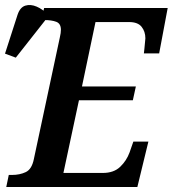

<svg xmlns="http://www.w3.org/2000/svg" viewBox="-46 -746 689 766"><path d="M-21 0 -11 -48H1Q33 -48 57 -59.5Q81 -71 89 -111L193 -598Q197 -615 197 -627Q197 -652 178.5 -659Q160 -666 131 -666H119L130 -714H623L589 -533H528Q529 -537 530 -550.5Q531 -564 532.5 -577Q534 -590 534 -593Q534 -620 519 -639Q504 -658 469 -658H335L281 -401H496L484 -346H269L207 -56H364Q408 -56 433.5 -80.5Q459 -105 471 -138L486 -181H546L502 0ZM17 -516 -26 -532 24 -687Q34 -717 55 -723.5Q76 -730 100.5 -719.5Q125 -709 144 -688L143 -676Z"/></svg>

Font: Noto Serif SemiCondensed SemiBold
Style: Italic
Weight: 600
Width: 4
Italic angle: -12°
Designer: Monotype Design Team
Foundry: Monotype Imaging Inc.
Version: Version 2.014; ttfautohint (v1.8.4.7-5d5b)